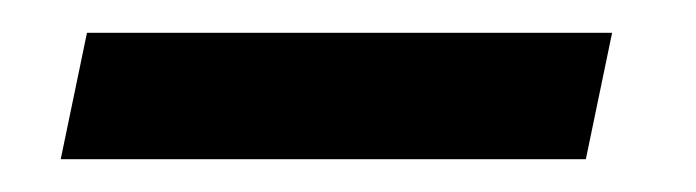

<svg xmlns="http://www.w3.org/2000/svg" viewBox="-20 -20 424 117"><path d="M17 77H337L353 0H33Z"/></svg>

Font: Advent Pro
Style: Italic
Weight: 400
Italic angle: -12°
Designer: VivaRado, Andreas Kalpakidis
Foundry: VivaRado, Andreas Kalpakidis
Version: Version 3.000